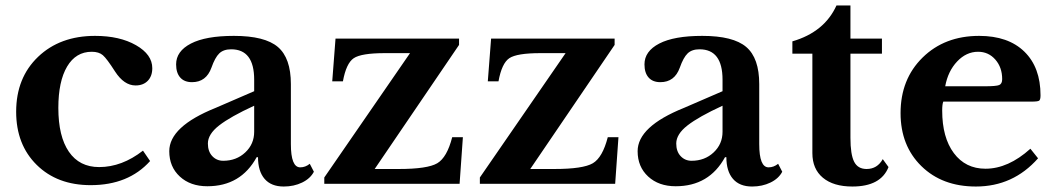

<svg xmlns="http://www.w3.org/2000/svg" viewBox="-20 -671 3855 701"><path d="M502 -121 528 -83Q449 5 311 5Q189 5 114 -69Q39 -143 39 -263Q39 -387 119 -463.5Q199 -540 327 -540Q417 -540 476.5 -506Q536 -472 536 -422Q536 -393 519.5 -376Q503 -359 475 -359Q433 -359 400 -410Q370 -457 355.5 -469.5Q341 -482 315 -482Q257 -482 225 -428Q193 -374 193 -277Q193 -173 231.5 -117Q270 -61 342 -61Q425 -61 502 -121Z M908 -190V-285Q821 -245 780 -213Q739 -181 739 -147Q739 -118 755 -101Q771 -84 795 -84Q843 -84 875.5 -114.5Q908 -145 908 -190ZM767 -277 908 -338V-380Q908 -491 824 -491Q796 -491 780.5 -476Q765 -461 752 -424Q733 -371 681 -371Q653 -371 638 -388Q623 -405 623 -436Q623 -484 677 -512Q731 -540 834 -540Q947 -540 994.5 -499.5Q1042 -459 1042 -364V-145Q1042 -60 1076 -60Q1095 -60 1111 -73L1126 -44Q1113 -19 1083 -4.5Q1053 10 1016 10Q970 10 946 -18Q922 -46 922 -97H917Q859 9 737 9Q675 9 636.5 -26.5Q598 -62 598 -119Q598 -209 767 -277Z M1670 -170 1658 0H1164V-23L1477 -477H1385Q1299 -477 1271.5 -458.5Q1244 -440 1232 -374H1193L1205 -530H1656V-507L1348 -54H1436Q1541 -54 1576.5 -75Q1612 -96 1631 -170Z M2238 -170 2226 0H1732V-23L2045 -477H1953Q1867 -477 1839.5 -458.5Q1812 -440 1800 -374H1761L1773 -530H2224V-507L1916 -54H2004Q2109 -54 2144.5 -75Q2180 -96 2199 -170Z M2618 -190V-285Q2531 -245 2490 -213Q2449 -181 2449 -147Q2449 -118 2465 -101Q2481 -84 2505 -84Q2553 -84 2585.5 -114.5Q2618 -145 2618 -190ZM2477 -277 2618 -338V-380Q2618 -491 2534 -491Q2506 -491 2490.5 -476Q2475 -461 2462 -424Q2443 -371 2391 -371Q2363 -371 2348 -388Q2333 -405 2333 -436Q2333 -484 2387 -512Q2441 -540 2544 -540Q2657 -540 2704.5 -499.5Q2752 -459 2752 -364V-145Q2752 -60 2786 -60Q2805 -60 2821 -73L2836 -44Q2823 -19 2793 -4.5Q2763 10 2726 10Q2680 10 2656 -18Q2632 -46 2632 -97H2627Q2569 9 2447 9Q2385 9 2346.5 -26.5Q2308 -62 2308 -119Q2308 -209 2477 -277Z M2946 -475H2873V-520Q2990 -554 3034 -651H3085V-530H3200V-475H3085V-168Q3085 -107 3098.5 -80.5Q3112 -54 3144 -54Q3183 -54 3203 -90L3224 -61Q3196 10 3092 10Q3023 10 2984.5 -22Q2946 -54 2946 -112Z M3742 -128 3770 -93Q3679 10 3543 10Q3420 10 3344 -64.5Q3268 -139 3268 -258Q3268 -382 3348.5 -461Q3429 -540 3555 -540Q3661 -540 3720 -482.5Q3779 -425 3779 -323Q3779 -307 3774 -303.5Q3769 -300 3746 -300H3424Q3420 -291 3420 -267Q3420 -169 3462.5 -112Q3505 -55 3578 -55Q3661 -55 3742 -128ZM3431 -356H3576Q3617 -356 3628 -360.5Q3639 -365 3639 -382Q3639 -425 3614 -453.5Q3589 -482 3551 -482Q3508 -482 3474.5 -446.5Q3441 -411 3431 -356Z"/></svg>

Font: Libre Baskerville
Style: Bold
Weight: 700
Designer: Pablo Impallari, Rodrigo Fuenzalida
Foundry: Pablo Impallari, Rodrigo Fuenzalida
Version: Version 1.000